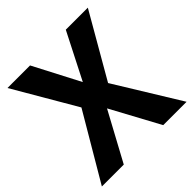

<svg xmlns="http://www.w3.org/2000/svg" viewBox="-189 -859 1005 1005"><g transform="rotate(-45 313.5 -357.0)"><path d="M627 0H454.1L308.1 -270L162.1 0H0L216.8 -368.2L15.1 -713.9H182.1L315.9 -457L446.8 -713.9H609.9L405.8 -359.9Z"/></g></svg>

Font: Droid Sans
Style: Bold
Weight: 700
Foundry: Ascender Corporation
Version: Version 1.00 build 112